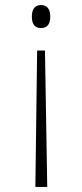

<svg xmlns="http://www.w3.org/2000/svg" viewBox="-20 -562 325 760"><path d="M142 -542C123 -542 106 -531 106 -496C106 -461 123 -451 142 -451C162 -451 179 -461 179 -496C179 -531 162 -542 142 -542ZM158 -362H127L120 178H167Z"/></svg>

Font: Noto Serif Georgian ExtraLight
Style: Regular
Weight: 200
Designer: Monotype Design Team, Akaki Razmadze
Foundry: Google LLC
Version: Version 2.003